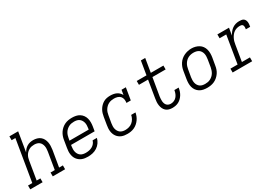

<svg xmlns="http://www.w3.org/2000/svg" viewBox="16 -1616 3555 2505"><g transform="rotate(-30 1793.5 -363.5)"><path d="M-13 0V-58H51L154 -677H97V-735H229L181 -444Q193 -466 210 -484.5Q227 -503 248.5 -515.5Q270 -528 293.5 -533Q317 -538 341 -538Q369 -538 396 -530.5Q423 -523 444 -506.5Q465 -490 478 -466Q491 -442 496.5 -415Q502 -388 501 -359.5Q500 -331 496 -302L455 -58H512V0H326V-58H390L432 -312Q435 -332 436 -352.5Q437 -373 433.5 -392Q430 -411 421 -428.5Q412 -446 397 -458Q382 -470 362.5 -475Q343 -480 323 -480Q323 -480 323 -480Q323 -480 323 -480Q303 -480 284 -476.5Q265 -473 247 -463.5Q229 -454 214 -440Q199 -426 188.5 -409Q178 -392 172 -373Q166 -354 163 -335L117 -58H173V0Z M855 8Q832 8 809.5 5Q787 2 766.5 -6Q746 -14 729 -27Q712 -40 699 -57Q686 -74 678.5 -94.5Q671 -115 668 -137Q665 -159 666.5 -182Q668 -205 672 -228L690 -338Q694 -365 703.5 -391.5Q713 -418 729 -442Q745 -466 767.5 -485.5Q790 -505 816 -517Q842 -529 869.5 -533.5Q897 -538 924 -538Q954 -538 983.5 -532Q1013 -526 1037 -510.5Q1061 -495 1077.5 -472Q1094 -449 1101.5 -421Q1109 -393 1109 -362.5Q1109 -332 1104 -302L1093 -236H738L735 -218Q732 -197 731.5 -176Q731 -155 735.5 -135.5Q740 -116 750.5 -99Q761 -82 777 -70.5Q793 -59 813.5 -54.5Q834 -50 855 -50Q879 -50 903 -54.5Q927 -59 949.5 -71Q972 -83 988.5 -103Q1005 -123 1011 -147H1076Q1067 -111 1045.5 -80Q1024 -49 992.5 -28.5Q961 -8 925.5 0Q890 8 855 8ZM748 -294H1037L1040 -312Q1043 -332 1044 -353Q1045 -374 1040.5 -393.5Q1036 -413 1025.5 -430.5Q1015 -448 999.5 -459.5Q984 -471 964 -475.5Q944 -480 923 -480Q903 -480 882.5 -476.5Q862 -473 843 -463Q824 -453 808 -438.5Q792 -424 781 -406Q770 -388 763.5 -368Q757 -348 754 -328Z M1450 8Q1427 8 1405 5Q1383 2 1363 -6Q1343 -14 1326 -27.5Q1309 -41 1297 -58Q1285 -75 1277.5 -95.5Q1270 -116 1267.5 -138Q1265 -160 1266.5 -182.5Q1268 -205 1272 -228L1290 -338Q1294 -364 1301.5 -389Q1309 -414 1322.5 -437.5Q1336 -461 1355.5 -481Q1375 -501 1398.5 -514.5Q1422 -528 1448 -533Q1474 -538 1500 -538Q1524 -538 1547.5 -534Q1571 -530 1592 -520Q1613 -510 1629.5 -494Q1646 -478 1656 -458L1668 -530H1733L1703 -349H1638Q1642 -375 1638 -401.5Q1634 -428 1617.5 -446.5Q1601 -465 1576 -472.5Q1551 -480 1525 -480Q1505 -480 1484.5 -476.5Q1464 -473 1444.5 -463.5Q1425 -454 1409 -439Q1393 -424 1381.5 -406Q1370 -388 1363.5 -368.5Q1357 -349 1354 -328L1335 -218Q1332 -198 1331 -177Q1330 -156 1334.5 -136.5Q1339 -117 1349 -100Q1359 -83 1374.5 -71.5Q1390 -60 1409.5 -55Q1429 -50 1450 -50Q1478 -50 1506 -58Q1534 -66 1556.5 -84.5Q1579 -103 1593.5 -129Q1608 -155 1613 -183H1678Q1673 -156 1663 -131Q1653 -106 1637 -83.5Q1621 -61 1599.5 -42.5Q1578 -24 1553 -12.5Q1528 -1 1502 3.5Q1476 8 1450 8Z M2126 8Q2100 8 2075 1Q2050 -6 2031.5 -22.5Q2013 -39 2002.5 -61.5Q1992 -84 1988 -110Q1984 -136 1985.5 -162.5Q1987 -189 1992 -215L2034 -472H1897V-530H2044L2078 -735H2143L2109 -530H2299V-472H2100L2055 -206Q2053 -188 2051.5 -170.5Q2050 -153 2051.5 -135.5Q2053 -118 2058.5 -102Q2064 -86 2075 -74Q2086 -62 2102 -56Q2118 -50 2136 -50Q2159 -50 2182.5 -59.5Q2206 -69 2222.5 -87.5Q2239 -106 2248.5 -129Q2258 -152 2262 -175Q2262 -177 2262.5 -178.5Q2263 -180 2263 -182H2328Q2327 -180 2327 -177.5Q2327 -175 2326 -173Q2322 -149 2314 -126Q2306 -103 2292.5 -81.5Q2279 -60 2260.5 -42Q2242 -24 2220 -12.5Q2198 -1 2174 3.5Q2150 8 2126 8Z M2651 8Q2621 8 2591.5 2Q2562 -4 2538 -19.5Q2514 -35 2497.5 -58Q2481 -81 2473.5 -109Q2466 -137 2466.5 -167.5Q2467 -198 2472 -228L2490 -338Q2494 -365 2503.5 -391.5Q2513 -418 2529 -442.5Q2545 -467 2567.5 -486Q2590 -505 2616 -517Q2642 -529 2669.5 -535Q2697 -541 2724 -541Q2755 -541 2783.5 -533.5Q2812 -526 2836.5 -511Q2861 -496 2877.5 -472.5Q2894 -449 2901.5 -421Q2909 -393 2909 -362.5Q2909 -332 2904 -302L2885 -192Q2881 -165 2872 -138.5Q2863 -112 2846.5 -88Q2830 -64 2807.5 -44.5Q2785 -25 2759 -13Q2733 -1 2705.5 3.5Q2678 8 2651 8ZM2652 -50Q2673 -50 2693 -53.5Q2713 -57 2732 -67Q2751 -77 2767 -91.5Q2783 -106 2794 -124Q2805 -142 2811.5 -162Q2818 -182 2822 -202L2840 -312Q2843 -333 2844 -354Q2845 -375 2840.5 -394.5Q2836 -414 2825.5 -431.5Q2815 -449 2798.5 -460Q2782 -471 2762 -475.5Q2742 -480 2721 -480Q2701 -480 2681 -476Q2661 -472 2642 -462.5Q2623 -453 2607.5 -438Q2592 -423 2581 -405Q2570 -387 2563.5 -367.5Q2557 -348 2554 -328L2535 -218Q2532 -198 2531.5 -177Q2531 -156 2535 -136.5Q2539 -117 2549.5 -99.5Q2560 -82 2575.5 -70.5Q2591 -59 2611 -54.5Q2631 -50 2652 -50Z M3036 0V-58H3144L3212 -472H3112V-530H3287L3269 -422Q3282 -446 3299.5 -468.5Q3317 -491 3340 -507Q3363 -523 3389 -530.5Q3415 -538 3442 -538Q3459 -538 3476 -536Q3493 -534 3506.5 -525.5Q3520 -517 3527.5 -502Q3535 -487 3537 -470.5Q3539 -454 3537 -436.5Q3535 -419 3532 -402H3467Q3468 -412 3469.5 -421.5Q3471 -431 3470 -440.5Q3469 -450 3465.5 -458.5Q3462 -467 3454.5 -472Q3447 -477 3437.5 -478.5Q3428 -480 3418 -480Q3396 -480 3374 -474Q3352 -468 3333 -455Q3314 -442 3299.5 -423.5Q3285 -405 3274.5 -384Q3264 -363 3258 -342Q3252 -321 3249 -299L3209 -58H3330V0Z"/></g></svg>

Font: Iosevka Slab LtExObl
Style: Regular
Weight: 300
Width: 7
Italic angle: -9°
Monospace: yes
Designer: Belleve Invis
Foundry: Belleve Invis
Version: Version 11.1.0; ttfautohint (v1.8.3)